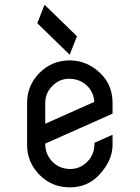

<svg xmlns="http://www.w3.org/2000/svg" viewBox="-20 -807 602 827"><path d="M311.5 -650.9 280.3 -571.3 140.6 -707 171.9 -786.6ZM283.2 -79.1Q324.2 -79.1 355.5 -109.9Q385.7 -139.6 386.7 -185.1V-191.9L464.8 -226.6V-183.6Q464.8 -115.2 406.2 -52.7Q356.4 0 280.3 0Q204.1 0 150.4 -53.7Q96.7 -107.4 96.7 -183.6V-363.3Q96.7 -439.5 150.4 -493.2Q204.1 -546.9 280.3 -546.9Q353.5 -546.9 410.6 -493.2Q464.8 -442.4 464.8 -363.3V-317.4L174.8 -188.5Q174.8 -142.1 205.6 -110.6Q236.3 -79.1 283.2 -79.1ZM277.3 -467.8Q236.3 -467.8 205.6 -437Q174.8 -406.2 174.8 -363.3Q174.8 -362.3 174.8 -361.8V-273.9L386.2 -368.2Q383.8 -409.2 355.5 -437Q324.2 -467.8 277.3 -467.8Z"/></svg>

Font: NovaMono
Style: Regular
Weight: 400
Monospace: yes
Version: Version 1.2